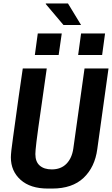

<svg xmlns="http://www.w3.org/2000/svg" viewBox="-20 -1083 649 1113"><path d="M257 10Q156 10 99.5 -40.5Q43 -91 43 -171Q43 -184 46 -212.5Q49 -241 55.5 -285.5Q62 -330 70 -390Q78 -450 88.5 -524Q99 -598 112 -686H251Q234 -565 222 -482Q210 -399 202.5 -346Q195 -293 191.5 -262.5Q188 -232 186.5 -216Q185 -200 185 -190Q185 -145 210.5 -123Q236 -101 280 -101Q333 -101 365 -133.5Q397 -166 405 -222L470 -686H609L544 -219Q530 -114 464.5 -52Q399 10 283 10ZM450 -938H348L245 -1060L246 -1063H374ZM572 -764H433L450 -889H589ZM320 -764H182L199 -889H338Z"/></svg>

Font: Chivo Mono Medium SemiBold
Style: Italic
Weight: 600
Italic angle: -8.05°
Monospace: yes
Version: Version 1.008